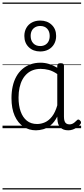

<svg xmlns="http://www.w3.org/2000/svg" viewBox="-20 -1016 663 1522"><path d="M265 17Q210 17 166 -12Q122 -41 96.5 -98Q71 -155 71 -238Q71 -288 80.5 -331Q90 -374 109 -408.5Q128 -443 156 -467.5Q184 -492 220.5 -505.5Q257 -519 301 -519Q335 -519 368 -509Q401 -499 434 -479V-495Q434 -506 440.5 -510.5Q447 -515 461 -515Q475 -515 481 -510.5Q487 -506 487 -496V-91Q487 -70 491.5 -56.5Q496 -43 506 -36.5Q516 -30 531 -30Q541 -30 550.5 -33.5Q560 -37 569.5 -44.5Q579 -52 590 -63Q595 -69 601.5 -68.5Q608 -68 614 -61Q621 -55 622 -48Q623 -41 619 -34Q608 -19 592 -7.5Q576 4 558 10.5Q540 17 522 17Q501 17 485.5 11.5Q470 6 458.5 -5.5Q447 -17 441.5 -33.5Q436 -50 435 -72Q435 -76 434.5 -81.5Q434 -87 434 -92Q411 -47 382 -23.5Q353 0 322.5 8.5Q292 17 265 17ZM127 -242Q127 -180 143.5 -133Q160 -86 192.5 -59.5Q225 -33 274 -33Q306 -33 336.5 -46.5Q367 -60 392.5 -92.5Q418 -125 434 -181V-429Q399 -453 367 -461.5Q335 -470 302 -470Q270 -470 243 -460.5Q216 -451 194.5 -432Q173 -413 158 -385.5Q143 -358 135 -322Q127 -286 127 -242ZM299 -608Q243 -608 208 -642Q173 -676 173 -731Q173 -767 189 -795Q205 -823 233.5 -838Q262 -853 299 -853Q354 -853 389.5 -819.5Q425 -786 425 -731Q425 -695 409 -667Q393 -639 364.5 -623.5Q336 -608 299 -608ZM299 -651Q322 -651 339 -661Q356 -671 365 -689Q374 -707 374 -731Q374 -767 354 -788.5Q334 -810 299 -810Q276 -810 258.5 -800Q241 -790 232 -772.5Q223 -755 223 -731Q223 -695 243.5 -673Q264 -651 299 -651ZM0 476H623V486H0ZM0 -20H623V0H0ZM0 -505H623V-500H0ZM0 -996H623V-986H0Z"/></svg>

Font: Playwrite PL Guides
Style: Regular
Weight: 400
Designer: Veronika Burian, José Scaglione
Foundry: TypeTogether
Version: Version 1.003